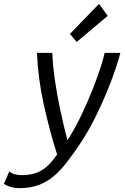

<svg xmlns="http://www.w3.org/2000/svg" viewBox="-74 -794 654 1002"><path d="M27 188Q2 188 -21 180.5Q-44 173 -54 166L-25 100Q-17 109 0.5 114.5Q18 120 37 120Q101 120 142.5 95.5Q184 71 224 12Q184 -114 154 -250.5Q124 -387 119 -518H199Q201 -457 212 -379.5Q223 -302 240.5 -220Q258 -138 278 -62Q320 -128 353.5 -199Q387 -270 412 -334Q437 -398 452.5 -447Q468 -496 472 -518H554Q548 -492 530.5 -439Q513 -386 485 -317.5Q457 -249 420.5 -176Q384 -103 340 -38Q307 11 275 52.5Q243 94 207.5 124.5Q172 155 128 171.5Q84 188 27 188ZM326 -575 291 -617 443 -774 488 -711Z"/></svg>

Font: Ubuntu Sans Mono
Style: Italic
Weight: 400
Italic angle: -13.5°
Monospace: yes
Designer: Dalton Maag Ltd
Foundry: Dalton Maag Ltd
Version: Version 1.006